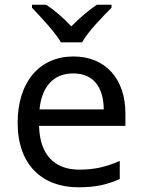

<svg xmlns="http://www.w3.org/2000/svg" viewBox="-20 -786 604 816"><path d="M239 -606H329C353 -651 416 -715 454 -753V-766H392C357 -743 319 -710 283 -674C250 -710 211 -743 176 -766H116V-753C152 -715 213 -651 239 -606ZM292 -546C150 -546 55 -440 55 -264C55 -85 160 10 313 10C386 10 434 -1 489 -25V-102C433 -78 385 -65 317 -65C210 -65 149 -130 146 -251H513V-304C513 -450 429 -546 292 -546ZM291 -474C380 -474 420 -412 421 -321H148C157 -417 207 -474 291 -474Z"/></svg>

Font: Noto Sans Syriac Western
Style: Regular
Weight: 400
Designer: Patrick Giasson and the Monotype Design Team
Foundry: Monotype Imaging Inc.
Version: Version 3.000